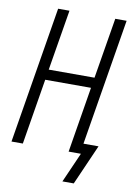

<svg xmlns="http://www.w3.org/2000/svg" viewBox="-97 -795 694 1016"><g transform="rotate(10 250.0 -287.0)"><path d="M312 161 383 0H317L375 -353H129L71 0H10L131 -735H192L138 -409H384L438 -735H499L387 -55H468L373 161Z"/></g></svg>

Font: Iosevka Term Curly Light
Style: Italic
Weight: 300
Italic angle: -9°
Designer: Belleve Invis
Foundry: Belleve Invis
Version: Version 32.3.0